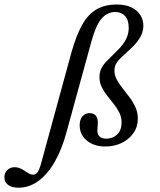

<svg xmlns="http://www.w3.org/2000/svg" viewBox="-165 -651 724 868"><path d="M-81.5 197.6Q-111.3 197.6 -128.2 185.1Q-145.2 172.6 -145.2 150Q-145.2 130.6 -131.9 117.7Q-118.5 104.8 -98.4 104.8Q-85.5 104.8 -74.6 109.7Q-63.7 114.5 -53.6 121.4Q-43.5 128.2 -34.3 133.5Q-25 138.7 -15.3 138.7Q-6.5 138.7 -0.4 133.5Q5.6 128.2 10.9 116.9Q16.1 105.6 21 87.1L158.1 -414.5Q179 -488.7 205.2 -536.7Q231.5 -584.7 269.8 -607.7Q308.1 -630.6 362.9 -630.6Q403.2 -630.6 429.8 -617.3Q456.5 -604 469.8 -582.3Q483.1 -560.5 483.1 -535.5Q483.1 -508.1 469.8 -484.7Q456.5 -461.3 436.7 -441.5Q416.9 -421.8 396.8 -404Q371 -381.5 361.7 -366.1Q352.4 -350.8 352.4 -332.3Q352.4 -310.5 362.9 -291.1Q373.4 -271.8 389.1 -252Q404.8 -232.3 420.6 -211.3Q436.3 -190.3 447.2 -166.5Q458.1 -142.7 458.1 -114.5Q458.1 -77.4 437.9 -48.8Q417.7 -20.2 384.3 -4.4Q350.8 11.3 311.3 11.3Q259.7 11.3 227.4 -15.7Q195.2 -42.7 195.2 -84.7Q195.2 -110.5 207.7 -125Q220.2 -139.5 240.3 -139.5Q257.3 -139.5 266.9 -129.4Q276.6 -119.4 277.4 -98.4Q277.4 -89.5 276.2 -78.6Q275 -67.7 275 -59.7Q275.8 -41.1 286.3 -32.7Q296.8 -24.2 315.3 -24.2Q345.2 -24.2 364.9 -43.5Q384.7 -62.9 384.7 -96.8Q384.7 -121 374.6 -141.5Q364.5 -162.1 349.6 -180.6Q334.7 -199.2 319.8 -218.1Q304.8 -237.1 294.8 -257.7Q284.7 -278.2 284.7 -302.4Q284.7 -324.2 292.7 -340.7Q300.8 -357.3 317.3 -374.6Q333.9 -391.9 358.1 -415.3Q378.2 -433.9 391.1 -451.6Q404 -469.4 410.5 -487.5Q416.9 -505.6 416.9 -525Q416.9 -562.1 399.6 -579.4Q382.3 -596.8 356.5 -596.8Q319.4 -596.8 293.5 -566.1Q267.7 -535.5 247.6 -461.3L136.3 -55.6Q115.3 23.4 82.7 80.2Q50 137.1 8.5 167.3Q-33.1 197.6 -81.5 197.6Z"/></svg>

Font: Playfair 9pt
Style: Italic
Weight: 400
Italic angle: -15.6°
Designer: Claus Eggers Sørensen
Foundry: Claus Eggers Sørensen
Version: Version 2.001;gftools[0.9.30]